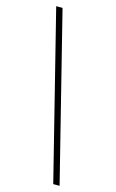

<svg xmlns="http://www.w3.org/2000/svg" viewBox="-147 -889 671 1111"><g transform="rotate(15 188.0 -333.5)"><path d="M44 -833H82L332 166H294Z"/></g></svg>

Font: Noto Sans Gurmukhi SemiCondensed ExtraLight
Style: Regular
Weight: 200
Width: 4
Designer: Jelle Bosma - Monotype Design Team
Foundry: Monotype Imaging Inc.
Version: Version 2.004; ttfautohint (v1.8.4.7-5d5b)